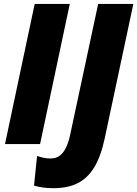

<svg xmlns="http://www.w3.org/2000/svg" viewBox="-20 -734 699 978"><path d="M5.4 0 156.7 -713.9H335.4L184.1 0ZM252.4 224.6Q224.1 224.6 199.5 221.2Q174.8 217.8 153.3 211.4L168.9 60.5Q185.1 65.9 201.9 69.6Q218.8 73.2 237.8 73.2Q267.1 73.2 286.4 57.4Q305.7 41.5 318.4 13.2Q331.1 -15.1 338.4 -52.2L480 -713.9H659.2L513.2 -28.3Q493.7 63 459.7 118.7Q425.8 174.3 375 199.5Q324.2 224.6 252.4 224.6Z"/></svg>

Font: Open Sans SemiCondensed ExtraBold
Style: Italic
Weight: 800
Width: 4
Italic angle: -12°
Designer: Monotype Design Team
Foundry: Monotype Imaging Inc.
Version: Version 3.003